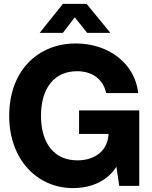

<svg xmlns="http://www.w3.org/2000/svg" viewBox="-20 -965 790 997"><path d="M358.9 11.7C460 11.7 541 -29.3 584.5 -99.6L599.1 0H703.1V-391.6H390.6V-269.5H543.5C540.5 -185.5 476.1 -132.3 381.8 -132.3C262.7 -132.3 192.9 -219.2 192.9 -363.3C192.9 -507.8 262.2 -595.2 379.9 -595.2C461.9 -595.2 516.6 -550.8 531.2 -481.9H697.8C680.7 -635.7 543.5 -739.3 374 -739.3C177.2 -739.3 27.8 -598.6 27.8 -363.3C27.8 -137.2 172.4 11.7 358.9 11.7ZM306.6 -794.4 368.2 -875 432.6 -794.4H552.7V-794.9L429.7 -944.8H306.6L186.5 -794.9V-794.4Z"/></svg>

Font: Raveo Display
Style: Bold
Weight: 700
Designer: Jakub Foglar, Rasmus Andersson (Inter)
Foundry: Jakubfoglar.com
Version: Version 1.100;Glyphs 3.2.3 (3260)